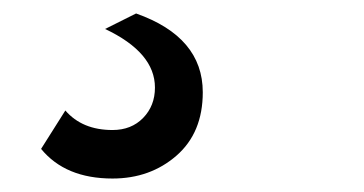

<svg xmlns="http://www.w3.org/2000/svg" viewBox="-20 -49 540 285"><path d="M136 -6 182 -29Q281 6 281 88Q281 148 242 182Q203 216 147 216Q77 216 41 172L77 115Q102 144 147 144Q175 144 192.5 126Q210 108 210 81Q210 29 136 -6Z"/></svg>

Font: Elaine Sans Medium
Style: Italic
Weight: 500
Italic angle: -13°
Designer: Wei Huang
Foundry: Wei Huang
Version: Version 2.001;December 24, 2019;FontCreator 12.0.0.2547 64-b